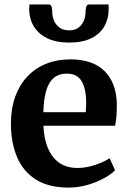

<svg xmlns="http://www.w3.org/2000/svg" viewBox="-20 -839 581 870"><path d="M290.7 11Q199.6 11 141.8 -26Q84 -63 56.8 -128.4Q29.5 -193.8 29.5 -278.5Q29.5 -346.7 48.9 -400.7Q68.4 -454.7 104 -492.4Q139.6 -530.2 189.1 -550.1Q238.6 -570 298.7 -570Q400.1 -570 453.6 -517.1Q507 -464.2 509.4 -368.3Q509.4 -335.8 507.5 -311.7Q505.6 -287.6 501.6 -269.3H176.8Q178.7 -224.7 189.4 -189.3Q200.2 -153.8 219.5 -128.9Q238.7 -104 266.5 -91Q294.2 -77.9 330.6 -77.9Q371.4 -77.9 412.7 -92.2Q453.9 -106.4 476.6 -122L501.4 -67.7Q485.3 -50.4 452.8 -32.2Q420.3 -14 378 -1.5Q335.8 11 290.7 11ZM176.4 -330.6H368.4Q369.2 -340.5 369.9 -351.6Q370.7 -362.7 370.7 -372.8Q370.7 -432.5 351 -468.9Q331.4 -505.4 282.4 -505.4Q260.5 -505.4 241.9 -497.4Q223.3 -489.5 209 -470.2Q194.8 -451 186.4 -417Q178 -383 176.4 -330.6ZM201.7 -818.7Q212.1 -818.7 214.6 -805.2Q217.1 -791.6 217.1 -779.4Q217.1 -763 225 -744.8Q232.9 -726.6 249.8 -714Q266.7 -701.4 293.8 -701.4Q319.8 -701.4 336 -714Q352.2 -726.6 359.7 -744.8Q367.2 -763 367.2 -779.4Q367.2 -791.6 370 -805.2Q372.7 -818.7 383 -818.7H471.4Q472.1 -814.7 472.3 -807.8Q472.4 -801 472.4 -797.1Q472.4 -754.6 453.1 -720.3Q433.9 -686 394 -666Q354.2 -646 292.8 -646Q233.9 -646 193.5 -666Q153.2 -686 132.7 -720.3Q112.3 -754.6 112.3 -797.1Q112.3 -802.4 112.8 -807.8Q113.3 -813.3 113.3 -818.7Z"/></svg>

Font: Merriweather Light
Style: Regular
Weight: 300
Designer: Eben Sorkin
Foundry: Eben Sorkin
Version: Version 2.100